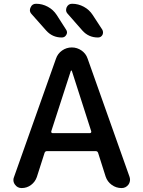

<svg xmlns="http://www.w3.org/2000/svg" viewBox="-20 -1001 743 1000"><path d="M247.1 -317.4Q246.1 -313.5 248 -310.5Q250 -307.6 253.9 -307.6H448.2Q452.1 -307.6 454.1 -310.5Q456.1 -313.5 455.1 -317.4L354.5 -630.9Q353.5 -633.8 351.6 -633.8Q349.6 -633.8 348.6 -630.9ZM92.8 -21.5Q70.3 -21.5 57.6 -40Q49.8 -50.8 49.8 -63.5Q49.8 -71.3 52.7 -78.1L271.5 -695.3Q280.3 -721.7 303.2 -737.8Q326.2 -753.9 354 -753.9Q381.8 -753.9 404.8 -737.8Q427.7 -721.7 436.5 -695.3L654.3 -81.1Q657.2 -73.2 657.2 -65.4Q657.2 -51.8 649.4 -40Q635.7 -21.5 613.3 -21.5Q585 -21.5 562 -38.1Q539.1 -54.7 530.3 -81.1L491.2 -204.1Q488.3 -213.9 478.5 -213.9H224.6Q214.8 -213.9 211.9 -204.1L171.9 -79.1Q163.1 -53.7 141.6 -37.6Q120.1 -21.5 92.8 -21.5ZM355.5 -981.4Q387.7 -981.4 416.5 -965.8Q445.3 -950.2 462.9 -922.9L512.7 -846.7Q516.6 -839.8 516.6 -832Q516.6 -826.2 513.7 -819.3Q505.9 -805.7 490.2 -805.7Q441.4 -805.7 409.2 -841.8L332 -929.7Q324.2 -938.5 324.2 -948.2Q324.2 -955.1 327.1 -962.9Q335.9 -981.4 355.5 -981.4ZM168 -981.4Q200.2 -981.4 229 -965.8Q257.8 -950.2 275.4 -922.9L324.2 -846.7Q329.1 -839.8 329.1 -832Q329.1 -826.2 325.2 -819.3Q317.4 -805.7 301.8 -805.7Q252.9 -805.7 220.7 -841.8L143.6 -928.7Q135.7 -937.5 135.7 -948.2Q135.7 -955.1 139.6 -962.9Q147.5 -981.4 168 -981.4Z"/></svg>

Font: Gen Jyuu GothicX Medium
Style: Regular
Weight: 500
Designer: Ryoko NISHIZUKA (kana &amp; ideographs); Paul D. Hunt (Latin, Greek &amp; Cyrillic); Wenlong ZHANG (bopomofo); Sandoll C
Version: Version 1.058.20140828